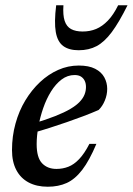

<svg xmlns="http://www.w3.org/2000/svg" viewBox="-20 -697 504 728"><path d="M263 -412.5Q236 -412.5 213.5 -395.5Q191 -378.5 173.5 -350.2Q156 -322 144 -287.5Q132 -253 125.5 -217.2Q119 -181.5 119 -150.5Q119 -99.5 139.5 -78Q160 -56.5 194 -56.5Q218 -56.5 239.2 -64.8Q260.5 -73 280.2 -93.8Q300 -114.5 319 -151.5H345.5Q319 -88.5 291.8 -53Q264.5 -17.5 233 -3.2Q201.5 11 161 11Q119 11 88.5 -5.2Q58 -21.5 41.8 -52.5Q25.5 -83.5 25.5 -128Q25.5 -180.5 38.8 -228.5Q52 -276.5 76 -316.2Q100 -356 131.8 -385.8Q163.5 -415.5 200.8 -432Q238 -448.5 278.5 -448.5Q317 -448.5 340.8 -436.2Q364.5 -424 375.5 -403.8Q386.5 -383.5 386.5 -360Q386.5 -337.5 377.5 -315.8Q368.5 -294 354 -280Q326.5 -268 296 -256.5Q265.5 -245 233.8 -234Q202 -223 169.2 -212.5Q136.5 -202 104.5 -193L106 -228.5Q154.5 -243 189.2 -256.8Q224 -270.5 246.8 -284Q269.5 -297.5 282.2 -311Q295 -324.5 300.5 -338.5Q306 -352.5 306 -367Q306 -381 301 -391Q296 -401 286.8 -406.8Q277.5 -412.5 263 -412.5ZM293.5 -577.5Q321 -577.5 344.5 -587.2Q368 -597 389 -618.8Q410 -640.5 428 -677H463.5Q431.5 -612.5 403.8 -575.2Q376 -538 346.5 -522.2Q317 -506.5 278.5 -506.5Q241.5 -506.5 219.8 -522.5Q198 -538.5 191.5 -575.5Q185 -612.5 193 -677H220.5Q218 -639.5 225.2 -617.8Q232.5 -596 249.5 -586.8Q266.5 -577.5 293.5 -577.5Z"/></svg>

Font: Newsreader 24pt Medium
Style: Italic
Weight: 500
Italic angle: -17°
Designer: Hugues Gentile
Foundry: Production Type
Version: Version 1.003